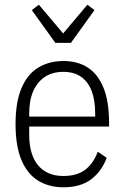

<svg xmlns="http://www.w3.org/2000/svg" viewBox="-20 -783 529 815"><path d="M249 12Q189 12 143 -15.5Q97 -43 71.5 -102.5Q46 -162 46 -256Q46 -350 71.5 -409.5Q97 -469 143 -496.5Q189 -524 249 -524Q310 -524 353 -496Q396 -468 419.5 -410Q443 -352 443 -261V-246H104V-211Q104 -126 142 -81Q180 -36 249 -36Q306 -36 341 -62Q376 -88 395 -139L433 -113Q411 -55 366.5 -21.5Q322 12 249 12ZM249 -478Q203 -478 171 -457Q139 -436 121.5 -397Q104 -358 104 -301V-288H384V-301Q384 -358 369 -397Q354 -436 324 -457Q294 -478 249 -478ZM281 -601H215L115 -740L145 -763L248 -641L351 -763L381 -740Z"/></svg>

Font: IBM Plex Sans Condensed Light
Style: Regular
Weight: 300
Width: 3
Designer: Mike Abbink, Paul van der Laan, Pieter van Rosmalen
Foundry: Bold Monday
Version: Version 3.201